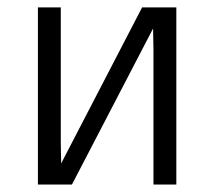

<svg xmlns="http://www.w3.org/2000/svg" viewBox="-20 -492 573 512"><path d="M81.1 0V-472.2H142.1V-109.9L143.1 -56.2L358.9 -472.2H450.2V0H389.2V-361.8L388.2 -416L171.9 0Z"/></svg>

Font: CMU Bright
Style: Roman
Weight: 500
Version: Version 0.7.0